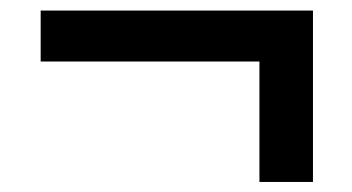

<svg xmlns="http://www.w3.org/2000/svg" viewBox="-20 -450 684 373"><path d="M484 -96.5V-330.5H59V-429.5H588V-96.5Z"/></svg>

Font: Encode Sans Semi Condensed SmBd
Style: Regular
Weight: 600
Width: 4
Designer: Multiple Designers
Foundry: Impallari Type
Version: Version 2.000